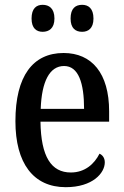

<svg xmlns="http://www.w3.org/2000/svg" viewBox="-20 -767 513 797"><path d="M321 -635C346 -635 368 -649 368 -690C368 -733 346 -747 321 -747C294 -747 273 -733 273 -690C273 -649 294 -635 321 -635ZM157 -635C183 -635 206 -649 206 -690C206 -733 183 -747 157 -747C132 -747 111 -733 111 -690C111 -649 132 -635 157 -635ZM253 10C365 10 415 -49 415 -93C415 -112 405 -124 393 -129C372 -87 333 -51 274 -51C193 -51 150 -116 148 -262H433V-305C433 -463 361 -547 244 -547C117 -547 44 -452 44 -264C44 -90 118 10 253 10ZM329 -315H149C153 -429 186 -493 246 -493C306 -493 329 -422 329 -315Z"/></svg>

Font: Noto Serif Thai Condensed Medium
Style: Regular
Weight: 500
Width: 3
Designer: Monotype Design Team
Foundry: Monotype Imaging Inc.
Version: Version 2.002